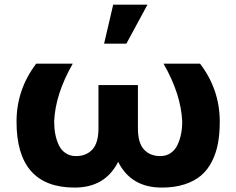

<svg xmlns="http://www.w3.org/2000/svg" viewBox="-20 -805 1026 834"><path d="M304.2 9.8Q51.8 9.8 51.8 -276.4Q51.8 -416 137.2 -528.3H295.9Q219.7 -395 215.3 -276.4Q215.3 -247.6 220.2 -222.2Q225.1 -196.8 235.4 -174.8Q245.6 -152.8 264.9 -139.9Q284.2 -127 310.1 -127Q354.5 -127 381.1 -155.5Q407.7 -184.1 407.7 -247.6V-435.5H579.1V-247.6Q579.1 -184.1 605.5 -155.5Q631.8 -127 676.3 -127Q701.7 -127 720.9 -139.9Q740.2 -152.8 750.7 -175Q761.2 -197.3 766.4 -222.7Q771.5 -248 771.5 -276.4Q766.6 -395.5 690.4 -528.3H849.1Q934.6 -416 934.6 -276.4Q934.6 -224.6 926.8 -182.4Q918.9 -140.1 900.6 -103.8Q882.3 -67.4 853.5 -42.7Q824.7 -18.1 781.5 -4.2Q738.3 9.8 682.6 9.8Q549.3 9.8 493.2 -102.1Q437 9.8 304.2 9.8ZM432.1 -615.2 471.7 -784.7H620.6L528.8 -615.2Z"/></svg>

Font: Bert Sans Black
Style: Regular
Weight: 900
Designer: Christian Robertson, Adam Twardoch, & Cristiano Sobral
Foundry: Google
Version: Version 12.135;January 10, 2020;FontCreator 12.0.0.2547 64-b